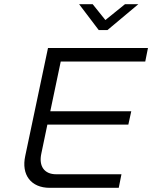

<svg xmlns="http://www.w3.org/2000/svg" viewBox="-20 -900 729 920"><path d="M210 -670 101 -153C81 -62 129 0 218 0H549L562 -65H249C192 -65 165 -104 178 -164L207 -303H595L609 -367H221L271 -605H676L689 -670ZM359 -880 453 -756H495L643 -880H579L485 -804L424 -880Z"/></svg>

Font: LT Wave Text Light Italic
Style: Regular
Weight: 300
Designer: Daniel Lyons
Version: Version 2.5 (Glyphs App)